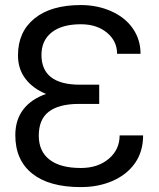

<svg xmlns="http://www.w3.org/2000/svg" viewBox="-20 -741 639 771"><path d="M135.7 -196.3Q135.7 -133.3 179 -99.9Q222.2 -66.4 304.7 -66.4Q373 -66.4 416.7 -103.3Q460.4 -140.1 460.4 -197.3H554.7Q554.7 -133.3 522.7 -86.9Q490.7 -40.5 433.3 -15.1Q376 10.3 304.7 10.3Q177.2 10.3 109.4 -43.9Q41.5 -98.1 41.5 -198.2Q41.5 -259.3 73.2 -301Q105 -342.8 165 -363.8Q112.3 -385.3 82.3 -424.6Q52.2 -463.9 52.2 -518.6Q52.2 -613.3 118.7 -667Q185.1 -720.7 304.7 -720.7Q371.1 -720.7 427 -695.8Q482.9 -670.9 513.7 -626.2Q544.4 -581.5 544.4 -524.9H450.2Q450.2 -576.2 409.4 -609.9Q368.7 -643.6 304.7 -643.6Q229 -643.6 187.7 -611.1Q146.5 -578.6 146.5 -520.5Q146.5 -400.9 301.3 -400.9H378.4V-323.7H293Q214.8 -322.8 175.3 -292Q135.7 -261.2 135.7 -196.3Z"/></svg>

Font: Roboto
Style: Regular
Weight: 400
Designer: Google
Version: Version 2.001047; 2015